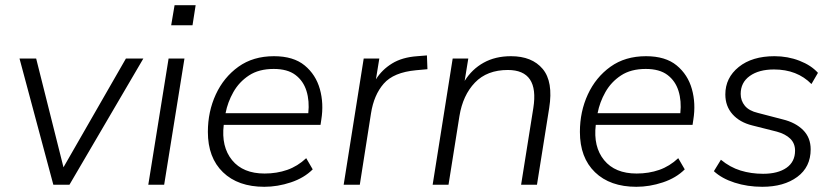

<svg xmlns="http://www.w3.org/2000/svg" viewBox="-20 -710 3207 738"><path d="M185 0 55 -485H119L224 -67L464 -485H531L247 0Z M638 -613 651 -690H732L720 -613ZM550 0 628 -485H689L611 0Z M996 8Q895 8 837 -48Q779 -104 779 -203Q779 -281 809.5 -347Q840 -413 896.5 -453.5Q953 -494 1033 -494Q1108 -494 1151 -458.5Q1194 -423 1209.5 -367.5Q1225 -312 1215 -250L1212 -230H840Q830 -146 872 -94.5Q914 -43 997 -43Q1044 -43 1084 -57Q1124 -71 1157 -102L1182 -59Q1149 -26 1098 -9Q1047 8 996 8ZM1032 -445Q975 -445 937 -420Q899 -395 877 -356Q855 -317 847 -275H1165Q1170 -322 1158 -360.5Q1146 -399 1115.5 -422Q1085 -445 1032 -445Z M1301 0 1378 -485H1438L1425 -405Q1448 -442 1487 -466Q1526 -490 1584 -494L1621 -497L1623 -444L1579 -440Q1493 -432 1455 -388.5Q1417 -345 1406 -274L1363 0Z M1643 0 1720 -485H1780L1766 -399Q1794 -444 1839 -469Q1884 -494 1944 -494Q2025 -494 2066 -445Q2107 -396 2091 -295L2044 0H1983L2030 -295Q2053 -441 1932 -441Q1852 -441 1805.5 -392.5Q1759 -344 1746 -264L1704 0Z M2426 8Q2325 8 2267 -48Q2209 -104 2209 -203Q2209 -281 2239.5 -347Q2270 -413 2326.5 -453.5Q2383 -494 2463 -494Q2538 -494 2581 -458.5Q2624 -423 2639.5 -367.5Q2655 -312 2645 -250L2642 -230H2270Q2260 -146 2302 -94.5Q2344 -43 2427 -43Q2474 -43 2514 -57Q2554 -71 2587 -102L2612 -59Q2579 -26 2528 -9Q2477 8 2426 8ZM2462 -445Q2405 -445 2367 -420Q2329 -395 2307 -356Q2285 -317 2277 -275H2595Q2600 -322 2588 -360.5Q2576 -399 2545.5 -422Q2515 -445 2462 -445Z M2910 8Q2853 8 2803.5 -8Q2754 -24 2724 -52L2751 -96Q2786 -67 2826.5 -54.5Q2867 -42 2913 -42Q2970 -42 3003 -65Q3036 -88 3036 -131Q3036 -159 3017.5 -177Q2999 -195 2966 -204L2871 -228Q2823 -240 2795.5 -271Q2768 -302 2768 -347Q2768 -411 2819.5 -452.5Q2871 -494 2957 -494Q3008 -494 3053 -476.5Q3098 -459 3124 -430L3099 -387Q3044 -443 2955 -443Q2897 -443 2862 -418Q2827 -393 2827 -349Q2827 -323 2843 -303.5Q2859 -284 2893 -276L2989 -251Q3038 -239 3067 -210Q3096 -181 3096 -136Q3096 -68 3044.5 -30Q2993 8 2910 8Z"/></svg>

Font: Nunito Sans Light
Style: Italic
Weight: 300
Italic angle: -9°
Designer: Vernon Adams
Foundry: Vernon Adams
Version: Version 3.006; ttfautohint (v1.8.3)